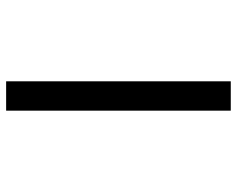

<svg xmlns="http://www.w3.org/2000/svg" viewBox="-93 -679 772 626"><g transform="rotate(90 293.0 -366.0)"><path d="M340.8 0V-732.4H245.1V0Z"/></g></svg>

Font: CaskaydiaCove Nerd Font
Style: Regular
Weight: 400
Designer: Aaron Bell
Foundry: Saja Typeworks
Version: Version 2111.1;Nerd Fonts 2.3.3